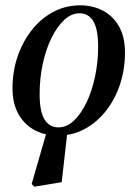

<svg xmlns="http://www.w3.org/2000/svg" viewBox="-20 -496 516 722"><path d="M109 206 99 196 157 -5H234L212 189ZM197 14Q151 14 112.5 -5.5Q74 -25 50.5 -65Q27 -105 27 -165Q27 -226 45.5 -281.5Q64 -337 98 -381Q132 -425 179 -450.5Q226 -476 282 -476Q328 -476 366 -456.5Q404 -437 427 -397.5Q450 -358 450 -298Q450 -237 432 -181Q414 -125 380 -81Q346 -37 299.5 -11.5Q253 14 197 14ZM200 -17Q231 -17 258 -42.5Q285 -68 305.5 -111Q326 -154 337.5 -208.5Q349 -263 349 -321Q349 -386 331 -416Q313 -446 279 -446Q248 -446 221 -420.5Q194 -395 173 -352Q152 -309 140.5 -254.5Q129 -200 129 -142Q129 -76 147.5 -46.5Q166 -17 200 -17Z"/></svg>

Font: Source Serif 4 48pt SemiBold
Style: Italic
Weight: 600
Italic angle: -12°
Designer: Frank Grießhammer
Foundry: Adobe Systems Incorporated
Version: Version 4.004;hotconv 1.0.116;makeotfexe 2.5.65601